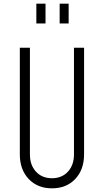

<svg xmlns="http://www.w3.org/2000/svg" viewBox="-20 -1010 566 1046"><path d="M438 -750V-169Q438 -86 390 -35Q342 16 263 16Q184.5 16 136.2 -35Q88 -86 88 -169V-750H143V-169Q143 -110.5 176 -74.8Q209 -39 263 -39Q317 -39 350 -74.8Q383 -110.5 383 -169V-750ZM178 -882V-990H228V-882ZM305 -882V-990H354V-882Z"/></svg>

Font: Mohave Light Light
Style: Regular
Weight: 300
Version: Version 2.003